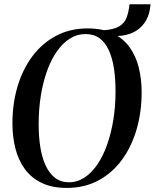

<svg xmlns="http://www.w3.org/2000/svg" viewBox="-20 -888 740 919"><path d="M299.5 11.5Q229.5 11.5 180 -12.2Q130.5 -36 99.5 -78Q68.5 -120 54 -176.2Q39.5 -232.5 39.5 -297.5Q39.5 -392 64 -474.2Q88.5 -556.5 135.2 -619Q182 -681.5 248.8 -716.8Q315.5 -752 400 -752Q470 -752 519.5 -728.5Q569 -705 599.5 -663Q630 -621 644 -565.8Q658 -510.5 658 -446.5Q658 -352.5 634 -269.5Q610 -186.5 563.8 -123.2Q517.5 -60 450.8 -24.2Q384 11.5 299.5 11.5ZM309.5 -15.5Q350 -15.5 384.5 -38.2Q419 -61 446.5 -101.5Q474 -142 493.2 -197Q512.5 -252 522.8 -316.5Q533 -381 533 -451Q533 -510 525.5 -559.8Q518 -609.5 501.2 -646.8Q484.5 -684 457 -704.5Q429.5 -725 389 -725Q348.5 -725 314 -703Q279.5 -681 251.8 -641.2Q224 -601.5 204.8 -547.5Q185.5 -493.5 175.2 -428.8Q165 -364 165 -292.5Q165 -234 173 -183.8Q181 -133.5 198.5 -95.8Q216 -58 243.5 -36.8Q271 -15.5 309.5 -15.5ZM600 -867.5H700.5Q697.5 -823.5 679.8 -791.5Q662 -759.5 632 -740.8Q602 -722 562 -717.2Q522 -712.5 475 -723L472.5 -743Q523.5 -746 549.5 -761.2Q575.5 -776.5 585.8 -803.5Q596 -830.5 600 -867.5Z"/></svg>

Font: Merriweather 144pt Medium
Style: Italic
Weight: 500
Italic angle: -7.8°
Version: Version 2.101